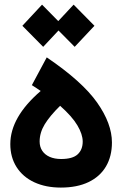

<svg xmlns="http://www.w3.org/2000/svg" viewBox="-20 -807 566 842"><path d="M25.2 -175.1Q25.2 -293.3 158.4 -408Q139.2 -421.5 119.7 -433.6L185 -555.4Q340.9 -449.6 405.9 -357.2Q470.9 -264.9 470.9 -182.2Q470.9 -121.8 444.8 -77.2Q418.7 -32.7 368.4 -8.5Q318.2 15.6 246.8 15.6Q180.8 15.6 130.5 -7.6Q80.3 -30.9 52.7 -74.2Q25.2 -117.5 25.2 -175.1ZM248.2 -109.7Q298.7 -109.7 320.7 -130.3Q342.7 -150.9 342.7 -186.1Q342.7 -218 319.2 -257.5Q295.8 -296.9 243.6 -343Q198.2 -298.3 176 -261.7Q153.8 -225.1 153.8 -186.4Q153.8 -163.4 165.1 -146Q176.5 -128.6 197.8 -119.1Q219.1 -109.7 248.2 -109.7ZM78.1 -693.9 164.4 -786.6 235.4 -714.5 302.9 -786.6 394.2 -693.9 307.5 -601.6 236.5 -673.3 169.4 -601.6Z"/></svg>

Font: Riot Sans AR Bold
Style: Regular
Weight: 400
Designer: Bonnie Shaver-Troup, Thomas Jockin
Foundry: Lexend
Version: Version 1.001